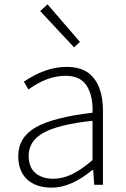

<svg xmlns="http://www.w3.org/2000/svg" viewBox="-20 -851 582 884"><path d="M64 -132Q64 -219 145 -265Q226 -311 406 -332Q409 -408 380 -455Q351 -502 282 -502Q197 -502 111 -439L90 -475Q190 -543 286 -543Q349 -543 386 -516Q454 -465 454 -340V0H414L409 -69H406Q307 13 218 13Q146 13 105 -25Q64 -63 64 -132ZM406 -114V-295Q250 -278 181 -240Q112 -202 112 -134Q112 -80 143.5 -54Q175 -28 225 -28Q269 -28 312 -49Q355 -70 406 -114ZM165 -800 199 -831 348 -658 321 -633Z"/></svg>

Font: Merged Yaku Han JP ExtraLight
Style: Regular
Weight: 250
Designer: Ryoko NISHIZUKA 西塚涼子 (kana, bopomofo & ideographs); Paul D. Hunt (Latin, Greek & Cyrillic); Sandoll Communications 산돌커뮤니
Foundry: Adobe
Version: Version 2.004